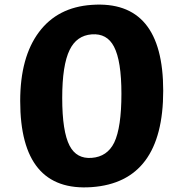

<svg xmlns="http://www.w3.org/2000/svg" viewBox="-20 -788 789 827"><path d="M683 -397Q683 -4 375 18Q67 40 67 -353Q67 -542 148 -650Q228 -757 375 -767Q683 -789 683 -397ZM280 -573Q248 -508 248 -366Q248 -221 280 -160Q310 -103 375 -108Q442 -113 472 -174Q503 -239 503 -384Q503 -526 471 -587Q441 -645 375 -640Q310 -635 280 -573Z"/></svg>

Font: Xiangcui Wave Sans Xiangcui Wave Sans
Style: Regular
Weight: 800
Width: 3
Version: Version 0.920;March 28, 2024;FontCreator 14.0.0.2814 64-bit